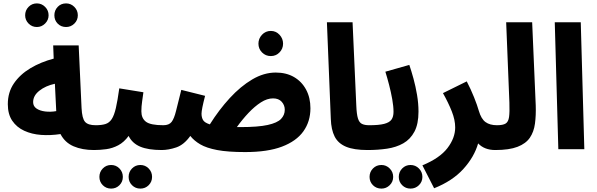

<svg xmlns="http://www.w3.org/2000/svg" viewBox="-20 -878 3515 1130"><path d="M533 5Q464 5 413 -17Q362 -39 336 -89Q277 -80 222 -84Q167 -88 122.5 -108.5Q78 -129 52 -167.5Q26 -206 26 -265Q26 -335 62 -387.5Q98 -440 159 -476.5Q220 -513 296 -533L293 -611H443L460 -242Q463 -181 480.5 -161Q498 -141 543 -141Q579 -141 596.5 -120Q614 -99 614 -70Q614 -36 592.5 -15.5Q571 5 533 5ZM175 -277Q175 -253 194.5 -239.5Q214 -226 245.5 -222Q277 -218 311 -224L303 -385Q248 -373 211.5 -344Q175 -315 175 -277ZM197 -719Q168 -719 148 -739.5Q128 -760 128 -788Q128 -817 148 -837.5Q168 -858 197 -858Q225 -858 245.5 -837.5Q266 -817 266 -788Q266 -760 245.5 -739.5Q225 -719 197 -719ZM369 -719Q339 -719 319.5 -739Q300 -759 300 -788Q300 -817 319.5 -837.5Q339 -858 369 -858Q397 -858 417.5 -837.5Q438 -817 438 -788Q438 -759 417.5 -739Q397 -719 369 -719Z M533 5 543 -141Q578 -141 600.5 -148Q623 -155 637.5 -177Q652 -199 662 -242.5Q672 -286 682 -358L824 -335Q821 -312 816.5 -281.5Q812 -251 812 -223Q812 -182 839 -161.5Q866 -141 942 -141Q978 -141 995.5 -120Q1013 -99 1013 -70Q1013 -36 992 -15.5Q971 5 932 5Q852 5 805 -15Q758 -35 737 -78Q710 -41 676 -23Q642 -5 605 0Q568 5 533 5ZM806 232Q777 232 757 212Q737 192 737 163Q737 134 757 113.5Q777 93 806 93Q835 93 855 113.5Q875 134 875 163Q875 192 855 212Q835 232 806 232ZM634 232Q605 232 585 212Q565 192 565 163Q565 134 585 113.5Q605 93 634 93Q663 93 683 113.5Q703 134 703 163Q703 192 683 212Q663 232 634 232Z M1423 17Q1321 17 1258 5Q1195 -7 1158.5 -28.5Q1122 -50 1100 -78Q1063 -26 1017.5 -10.5Q972 5 931 5L941 -141Q975 -141 990 -160.5Q1005 -180 1016 -225Q1027 -270 1047 -349L1187 -314Q1166 -233 1166 -209Q1166 -187 1175 -171.5Q1184 -156 1215 -146Q1269 -232 1332.5 -301Q1396 -370 1464.5 -410.5Q1533 -451 1603 -451Q1665 -451 1710.5 -424.5Q1756 -398 1781.5 -350.5Q1807 -303 1807 -241Q1807 -163 1765.5 -105Q1724 -47 1639.5 -15Q1555 17 1423 17ZM1587 -299Q1552 -299 1515.5 -275.5Q1479 -252 1443 -214Q1407 -176 1374 -130Q1384 -130 1395 -130Q1499 -130 1555.5 -142.5Q1612 -155 1634 -178Q1656 -201 1656 -232Q1656 -259 1638 -279Q1620 -299 1587 -299ZM1574 -548Q1543 -548 1522 -569.5Q1501 -591 1501 -621Q1501 -651 1522 -673.5Q1543 -696 1574 -696Q1604 -696 1625 -673.5Q1646 -651 1646 -621Q1646 -591 1625 -569.5Q1604 -548 1574 -548Z M2143 5Q2063 5 2016.5 -14.5Q1970 -34 1949.5 -74.5Q1929 -115 1927 -178L1904 -747H2055L2077 -256Q2079 -206 2086.5 -181.5Q2094 -157 2110 -149Q2126 -141 2153 -141Q2189 -141 2206.5 -120.5Q2224 -100 2224 -70Q2224 -36 2203 -15.5Q2182 5 2143 5Z M2143 5 2153 -141Q2210 -141 2241 -149Q2272 -157 2284 -174Q2296 -191 2296 -220Q2296 -252 2288.5 -294Q2281 -336 2270 -378.5Q2259 -421 2248 -456L2389 -496Q2401 -461 2413.5 -415.5Q2426 -370 2434.5 -319.5Q2443 -269 2443 -221Q2443 -148 2419 -103Q2395 -58 2353.5 -34.5Q2312 -11 2258 -3Q2204 5 2143 5ZM2396 232Q2367 232 2347 212Q2327 192 2327 163Q2327 134 2347 113.5Q2367 93 2396 93Q2425 93 2445.5 113.5Q2466 134 2466 163Q2466 192 2445.5 212Q2425 232 2396 232ZM2225 232Q2195 232 2175 212Q2155 192 2155 163Q2155 134 2175 113.5Q2195 93 2225 93Q2253 93 2273.5 113.5Q2294 134 2294 163Q2294 192 2273.5 212Q2253 232 2225 232Z M2535 230 2466 95Q2568 53 2613.5 -6.5Q2659 -66 2659 -128Q2659 -172 2639 -222.5Q2619 -273 2587 -330L2727 -399Q2751 -353 2770 -305.5Q2789 -258 2798 -226Q2812 -178 2837.5 -159.5Q2863 -141 2905 -141Q2941 -141 2958.5 -120Q2976 -99 2976 -70Q2976 -36 2955 -15.5Q2934 5 2895 5Q2831 5 2794 -34Q2771 46 2707 116.5Q2643 187 2535 230Z M2895 5 2905 -141Q2940 -141 2956 -151Q2972 -161 2976 -189.5Q2980 -218 2978 -274L2959 -747H3112L3133 -258Q3135 -199 3128.5 -150.5Q3122 -102 3098.5 -67.5Q3075 -33 3026 -14Q2977 5 2895 5Z M3266 0 3245 -747H3398L3419 0Z"/></svg>

Font: Noto Sans Arabic UI Cn XBd
Style: Regular
Weight: 800
Width: 3
Designer: Monotype Design Team, Nadine Chahine and Nizar Qandah
Foundry: Monotype Imaging Inc.
Version: Version 2.010; ttfautohint (v1.8.4.7-5d5b)